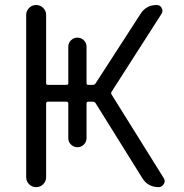

<svg xmlns="http://www.w3.org/2000/svg" viewBox="-20 -773 738 770"><path d="M85 -712.9Q85 -729.5 96.7 -741.2Q108.4 -752.9 125 -752.9Q141.6 -752.9 153.3 -741.2Q165 -729.5 165 -712.9V-439.5Q165 -432.6 171.9 -432.6H246.1Q253.9 -432.6 253.9 -439.5V-585.9Q253.9 -600.6 264.6 -611.3Q275.4 -622.1 290.5 -622.1Q305.7 -622.1 316.4 -611.3Q327.1 -600.6 327.1 -585.9V-439.5Q327.1 -432.6 334 -432.6H351.6Q359.4 -432.6 363.3 -438.5L543.9 -717.8Q566.4 -752.9 608.4 -752.9Q622.1 -752.9 628.4 -741.2Q634.8 -729.5 627.9 -717.8L427.7 -405.3Q423.8 -399.4 427.7 -393.6L636.7 -58.6Q640.6 -52.7 640.6 -45.9Q640.6 -41 636.7 -35.2Q629.9 -22.5 616.2 -22.5Q573.2 -22.5 550.8 -58.6L363.3 -359.4Q359.4 -365.2 351.6 -365.2H334Q327.1 -365.2 327.1 -357.4V-218.8Q327.1 -204.1 316.4 -193.4Q305.7 -182.6 290.5 -182.6Q275.4 -182.6 264.6 -193.4Q253.9 -204.1 253.9 -218.8V-357.4Q253.9 -365.2 246.1 -365.2H171.9Q165 -365.2 165 -357.4V-62.5Q165 -45.9 153.3 -34.2Q141.6 -22.5 125 -22.5Q108.4 -22.5 96.7 -34.2Q85 -45.9 85 -62.5Z"/></svg>

Font: Gen Jyuu Gothic Normal
Style: Regular
Weight: 300
Designer: [Source Han Sans]
Ryoko NISHIZUKA  (kana & ideographs); Paul D. Hunt (Latin, Greek & Cyrillic); Wenlong ZHANG  (bopomofo
Version: Version 1.002.20150607